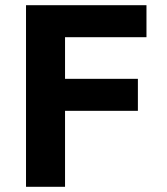

<svg xmlns="http://www.w3.org/2000/svg" viewBox="-20 -718 640 738"><path d="M80 0V-698H543V-575H230V-415H510V-292H230V0Z"/></svg>

Font: iA Writer Quattro V
Style: Regular
Weight: 400
Designer: Mike Abbink, Paul van der Laan, Pieter van Rosmalen, Oliver Reichenstein
Foundry: Information Architects Inc.
Version: Version 2.000